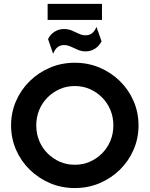

<svg xmlns="http://www.w3.org/2000/svg" viewBox="-20 -963 776 996"><path d="M368.1 12.5Q299.3 12.5 239.6 -12.8Q179.9 -38.2 134.4 -82.6Q88.9 -127.1 63.2 -186.1Q37.5 -245.1 37.5 -312.5Q37.5 -379.9 63.2 -438.9Q88.9 -497.9 134.4 -542.4Q179.9 -586.8 239.6 -612.2Q299.3 -637.5 368.1 -637.5Q437 -637.5 496.8 -612.2Q556.5 -586.8 601.9 -542.4Q647.3 -497.9 672.9 -438.9Q698.6 -379.9 698.6 -312.5Q698.6 -245.1 672.9 -186.1Q647.3 -127.1 601.9 -82.6Q556.5 -38.2 496.8 -12.8Q437 12.5 368.1 12.5ZM368.1 -108.3Q410.4 -108.3 446.5 -124.3Q482.6 -140.3 510.1 -168.1Q537.5 -195.8 552.8 -232.8Q568.1 -269.8 568.1 -312.5Q568.1 -355.2 552.8 -392.2Q537.5 -429.2 510.1 -456.9Q482.6 -484.7 446.5 -500.7Q410.4 -516.7 368.1 -516.7Q325.7 -516.7 289.6 -500.7Q253.5 -484.7 226 -456.9Q198.6 -429.2 183.3 -392.2Q168.1 -355.2 168.1 -312.5Q168.1 -269.8 183.3 -232.8Q198.6 -195.8 226 -168.1Q253.5 -140.3 289.6 -124.3Q325.7 -108.3 368.1 -108.3ZM255.6 -684 229.2 -760.4Q241.7 -785.4 263.9 -799Q286.1 -812.5 311.8 -812.5Q334 -812.5 352.8 -804.5Q371.5 -796.5 388.9 -788.2Q406.2 -779.9 424.3 -779.9Q444.4 -779.9 458.3 -791.3Q472.2 -802.8 480.6 -823.6L506.9 -748.6Q494.4 -724.3 472.6 -710.4Q450.7 -696.5 424.3 -696.5Q402.1 -696.5 383.3 -704.9Q364.6 -713.2 347.2 -721.2Q329.9 -729.2 311.8 -729.2Q272.9 -729.2 255.6 -684ZM227.1 -859.7V-943.1H509V-859.7Z"/></svg>

Font: Afacad Flux
Style: Regular
Weight: 400
Designer: Kristian Moeller
Foundry: Dicotype
Version: Version 1.100